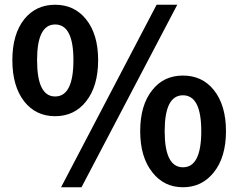

<svg xmlns="http://www.w3.org/2000/svg" viewBox="-20 -774 1002 808"><path d="M82 -347Q32 -411 32 -521Q32 -630 82 -693Q131 -754 212 -754Q293 -754 342 -693Q393 -630 393 -521Q393 -411 342 -347Q293 -285 212 -285Q131 -285 82 -347ZM289 -521Q289 -671 212 -671Q136 -671 136 -521Q136 -368 212 -368Q289 -368 289 -521ZM639 -754H726L323 14H237ZM621 -49Q570 -113 570 -222Q570 -332 621 -395Q669 -456 750 -456Q831 -456 880 -395Q931 -331 931 -222Q931 -113 880 -49Q830 14 750 14Q670 14 621 -49ZM827 -222Q827 -373 750 -373Q673 -373 673 -222Q673 -70 750 -70Q827 -70 827 -222Z"/></svg>

Font: KaiGen Gothic SC Bold
Style: Bold
Weight: 700
Designer: Ryoko NISHIZUKA Ë•øÂ°öÊ∂ºÂ≠ê (kana & ideographs); Paul D. Hunt (Latin, Greek & Cyrillic); Wenlong ZHANG Âº†ÊñáÈæô (bopom
Version: Version 1.001 October 10, 2014